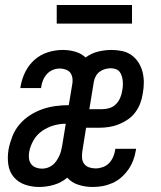

<svg xmlns="http://www.w3.org/2000/svg" viewBox="-20 -737 640 765"><path d="M136 8Q106 8 79 -1.5Q52 -11 34.5 -32Q17 -53 13 -82Q9 -111 14 -141Q19 -167 29 -193Q39 -219 57 -240.5Q75 -262 99 -277.5Q123 -293 149 -302Q175 -311 201.5 -314.5Q228 -318 254 -318L267 -396Q270 -409 269 -422Q268 -435 261.5 -445Q255 -455 243 -459.5Q231 -464 218 -464Q204 -464 190.5 -458.5Q177 -453 167 -442Q157 -431 151.5 -417.5Q146 -404 144 -390Q144 -389 144 -388Q144 -387 144 -386H61Q61 -388 61.5 -389.5Q62 -391 62 -393Q67 -423 81 -451Q95 -479 118.5 -499.5Q142 -520 171.5 -529Q201 -538 230 -538Q256 -538 280 -531Q304 -524 321 -508Q344 -525 371 -531.5Q398 -538 425 -538Q446 -538 467 -533.5Q488 -529 504.5 -517Q521 -505 532 -487.5Q543 -470 548 -450Q553 -430 553 -408.5Q553 -387 549 -365Q546 -345 539 -326Q532 -307 519.5 -290Q507 -273 489.5 -261Q472 -249 453 -241.5Q434 -234 414 -231Q394 -228 375 -228H323L308 -134Q306 -120 307 -107Q308 -94 315.5 -84Q323 -74 335.5 -70Q348 -66 361 -66Q375 -66 389.5 -71Q404 -76 414.5 -87Q425 -98 431 -112Q437 -126 439 -140Q439 -141 439 -142Q439 -143 440 -144H522Q522 -142 522 -140.5Q522 -139 521 -137Q518 -117 510.5 -97.5Q503 -78 491 -61Q479 -44 463 -30Q447 -16 427.5 -7.5Q408 1 388.5 4.5Q369 8 349 8Q320 8 293 -0.5Q266 -9 248 -29Q224 -9 194.5 -0.5Q165 8 136 8ZM336 -302H387Q402 -302 416.5 -306.5Q431 -311 442 -322Q453 -333 459 -347.5Q465 -362 467 -376Q469 -386 469.5 -396Q470 -406 469 -415.5Q468 -425 465 -434.5Q462 -444 456.5 -451Q451 -458 441.5 -461.5Q432 -465 422 -465Q411 -465 399.5 -462Q388 -459 378 -452Q368 -445 362 -434Q356 -423 354 -412ZM147 -65Q158 -65 169 -68.5Q180 -72 189 -79Q198 -86 204.5 -95.5Q211 -105 216 -115.5Q221 -126 223.5 -136.5Q226 -147 228 -158L242 -244Q218 -244 193.5 -237Q169 -230 147.5 -215Q126 -200 113 -177Q100 -154 96 -130Q94 -118 95.5 -105.5Q97 -93 104 -83.5Q111 -74 123 -69.5Q135 -65 147 -65ZM206 -643V-717H506V-643Z"/></svg>

Font: Iosevka Curly Slab Extended
Style: Italic
Weight: 400
Width: 7
Italic angle: -9°
Monospace: yes
Designer: Belleve Invis
Foundry: Belleve Invis
Version: Version 11.1.0; ttfautohint (v1.8.3)